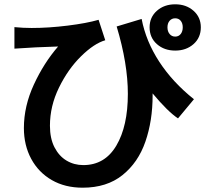

<svg xmlns="http://www.w3.org/2000/svg" viewBox="-20 -831 953 892"><path d="M794 -596Q743 -596 709 -626Q675 -656 675 -704Q675 -751 709 -781Q743 -811 794 -811Q845 -811 879 -781Q913 -751 913 -704Q913 -656 879 -626Q845 -596 794 -596ZM829 -704Q829 -723 819.5 -734.5Q810 -746 794 -746Q778 -746 768 -734.5Q758 -723 758 -704Q758 -685 768 -673Q778 -661 794 -661Q810 -661 819.5 -673Q829 -685 829 -704ZM689 -397V-387Q689 -270 655.5 -173Q622 -76 549 -17.5Q476 41 364 41Q282 41 220.5 5.5Q159 -30 125 -93Q91 -156 91 -236Q91 -338 137.5 -438.5Q184 -539 250 -615Q144 -612 47 -605V-705Q87 -701 127 -701Q206 -701 294.5 -712Q383 -723 438 -739L469 -644Q417 -629 356.5 -569.5Q296 -510 254 -424Q212 -338 212 -247Q212 -188 233 -147Q254 -106 289 -85Q324 -64 367 -64Q467 -64 520.5 -154.5Q574 -245 574 -395Q574 -535 522 -708L638 -743Q658 -639 720 -544Q782 -449 881 -370L807 -281Q760 -312 689 -397Z"/></svg>

Font: 카카오 큰글씨 ExtraBold
Style: Regular
Weight: 800
Designer: Park Young-rak; Lee Sang-min; Kim Jung-jin; Min Bon; Park Min-gyu;
Foundry: Kakao Corporation
Version: Version 2.003